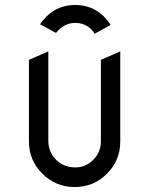

<svg xmlns="http://www.w3.org/2000/svg" viewBox="-20 -754 602 774"><path d="M206.1 -621.1Q206.1 -621.1 141.6 -656.2Q149.4 -669.4 167 -687Q213.9 -733.9 283.2 -733.9Q352.1 -733.9 399.4 -687Q415 -670.9 425.8 -653.3L361.8 -618.2Q356 -627.4 347.7 -635.7Q321.8 -661.6 283.7 -661.6Q246.1 -661.6 219.2 -635.7Q207 -624 206.1 -621.1ZM284.2 -79.1Q325.2 -79.1 356 -109.9Q386.7 -140.6 386.7 -183.6Q386.7 -184.6 386.7 -185.1V-512.7Q386.7 -512.7 464.8 -546.9V-183.6Q464.8 -107.4 411.1 -53.7Q357.4 0 281.2 0Q205.1 0 150.9 -53.7Q96.7 -107.4 96.7 -183.6V-512.7L174.8 -546.9V-185.1Q175.8 -139.6 206.1 -109.9Q237.3 -79.1 284.2 -79.1Z"/></svg>

Font: NovaMono
Style: Regular
Weight: 400
Monospace: yes
Version: Version 1.2